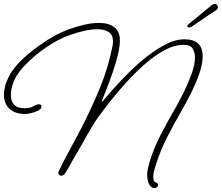

<svg xmlns="http://www.w3.org/2000/svg" viewBox="-25 -863 1123 972"><path d="M758 89Q743 89 734.5 77Q726 65 723 49.5Q720 34 720 25Q720 8 723.5 -8Q727 -24 731 -40Q754 -114 789.5 -182.5Q825 -251 864 -318Q883 -351 905.5 -396.5Q928 -442 945 -489Q962 -536 962 -573Q962 -597 950.5 -616.5Q939 -636 906 -636H904Q858 -636 808 -609Q758 -582 708.5 -538.5Q659 -495 614 -445.5Q569 -396 532.5 -349.5Q496 -303 473 -271Q457 -249 444 -226.5Q431 -204 417 -181Q398 -147 378 -112Q358 -77 338 -43Q330 -27 321 -12Q312 3 302 18Q301 20 295 23.5Q289 27 286 27Q280 27 275 22.5Q270 18 270 12Q270 10 270.5 9Q271 8 271 7Q297 -49 328 -104.5Q359 -160 387 -215Q439 -316 481.5 -419.5Q524 -523 545 -632Q546 -637 546.5 -642.5Q547 -648 547 -654Q547 -687 525 -701Q503 -715 468 -715Q439 -715 402.5 -707Q366 -699 331 -686.5Q296 -674 270 -660Q233 -641 193 -612Q153 -583 118.5 -550Q84 -517 62 -484Q48 -462 39 -435Q30 -408 30 -382Q30 -351 46.5 -333Q63 -315 101 -315Q128 -315 143.5 -325Q159 -335 172 -335Q185 -335 185 -324Q185 -312 169 -303.5Q153 -295 133 -290.5Q113 -286 102 -286Q51 -286 23 -312.5Q-5 -339 -5 -382Q-5 -412 6 -443Q17 -474 34 -500Q57 -534 94.5 -568.5Q132 -603 175 -633.5Q218 -664 255 -684Q284 -700 323 -714.5Q362 -729 402.5 -738Q443 -747 476 -747Q526 -747 554 -725Q582 -703 582 -659Q582 -630 572.5 -589Q563 -548 548 -504Q533 -460 517.5 -420Q502 -380 490 -351L494 -349Q517 -377 552.5 -417Q588 -457 631.5 -500Q675 -543 723 -580Q771 -617 818 -640.5Q865 -664 908 -664Q956 -664 978.5 -642Q1001 -620 1001 -579Q1001 -538 983 -487.5Q965 -437 940.5 -388.5Q916 -340 895 -304Q857 -238 822.5 -171Q788 -104 765 -32Q760 -16 755.5 0Q751 16 751 33Q751 51 757 56Q763 61 769 63Q775 65 775 74Q775 80 770 84.5Q765 89 758 89ZM1067 -810Q1035 -790 1002.5 -767Q970 -744 944 -727Q938 -724 933 -724Q923 -724 923 -731Q923 -736 929 -740L1047 -837Q1055 -843 1061 -843Q1069 -843 1073.5 -838Q1078 -833 1078 -827Q1078 -817 1067 -810Z"/></svg>

Font: Ms Madi
Style: Regular
Weight: 400
Designer: Robert E. Leuschke
Foundry: Robert E. Leuschke
Version: Version 1.010; ttfautohint (v1.8.3)